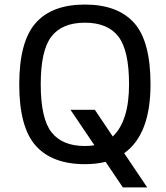

<svg xmlns="http://www.w3.org/2000/svg" viewBox="-20 -710 733 847"><path d="M354.5 -65.9Q377 -65.9 396.5 -69.3L291 -225.6H398.4L477.5 -107.9Q549.3 -176.3 549.3 -337.9Q549.3 -487.8 502.2 -548.8Q455.1 -609.9 354.5 -609.9Q253.9 -609.9 206.8 -548.8Q159.7 -487.8 159.7 -337.9Q159.7 -187 207.3 -126.5Q254.9 -65.9 354.5 -65.9ZM629.4 116.7H522L445.8 3.9Q404.8 14.2 354.5 14.2Q210 14.2 137.5 -67.4Q64.9 -148.9 64.9 -337.9Q64.9 -525.4 136.7 -607.7Q208.5 -689.9 354.5 -689.9Q498.5 -689.9 571.3 -609.4Q644 -528.8 644 -337.9Q644 -116.7 527.8 -34.2Z"/></svg>

Font: Cadman
Style: Regular
Weight: 400
Designer: Paul James MIller
Foundry: High-Logic / Made with FontCreator
Version: Version 2.114;March 28, 2021;FontCreator 13.0.0.2683 64-bit